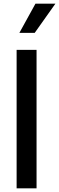

<svg xmlns="http://www.w3.org/2000/svg" viewBox="-20 -1020 320 1040"><path d="M172 -1000 85 -842H168L280 -1000ZM70 -750V0H178V-750Z"/></svg>

Font: Oakes Medium
Style: Regular
Weight: 500
Designer: Samuel Oakes
Foundry: Samuel Oakes
Version: Version 1.003;PS 001.003;hotconv 1.0.88;makeotf.lib2.5.64775